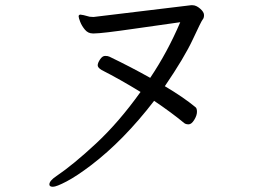

<svg xmlns="http://www.w3.org/2000/svg" viewBox="-20 -692 1040 735"><path d="M338 -627 323 -628Q295 -636 288 -636H287Q281 -635 281 -629.5Q281 -624 287 -608.5Q293 -593 305 -578.5Q317 -564 335 -564H341Q370 -564 494 -582Q618 -600 670 -607Q621 -492 555 -394Q482 -435 399 -475Q393 -478 382.5 -478Q372 -478 363 -464.5Q354 -451 354 -442Q354 -433 369 -424Q438 -389 518 -340Q435 -224 348 -143Q261 -62 196 -18Q169 0 169 14Q169 23 182.5 23Q196 23 235 2.5Q274 -18 328 -59Q453 -154 570 -306Q638 -260 685 -221Q691 -216 702 -216Q713 -216 723.5 -233Q734 -250 734 -264Q734 -278 728 -282Q682 -320 611 -362Q686 -472 718.5 -542Q751 -612 756 -617.5Q761 -623 761 -634.5Q761 -646 746 -659Q731 -672 717 -672H711Z"/></svg>

Font: LXGW WenKai Mono TC
Style: Regular
Weight: 400
Designer: LXGW / Fontworks Inc.
Foundry: LXGW / Fontworks Inc.
Version: Version 1.330